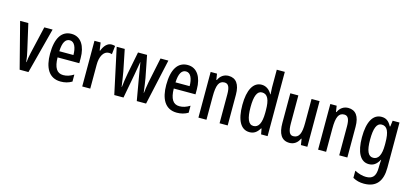

<svg xmlns="http://www.w3.org/2000/svg" viewBox="-76 -1357 4705 2193"><g transform="rotate(15 2276.0 -260.0)"><path d="M143 0H247L388 -540H290L215 -216C204 -169 199 -131 197 -104H193C188 -149 182 -189 171 -233L101 -540H4Z M611 -549C493 -549 431 -449 431 -266C431 -106 487 10 629 10C677 10 721 -1 761 -25V-108C718 -81 680 -69 638 -69C563 -69 527 -128 525 -248H782V-309C782 -447 724 -549 611 -549ZM611 -473C667 -473 693 -406 693 -321H526C530 -426 560 -473 611 -473Z M1084 -550C1034 -550 997 -507 975 -448H969L956 -540H883V0H978V-280C977 -379 1016 -450 1079 -450C1091 -450 1105 -448 1115 -444L1126 -544C1110 -548 1097 -550 1084 -550Z M1478 -288 1528 0H1638L1757 -540H1664L1602 -242C1592 -191 1586 -141 1583 -112H1580C1572 -175 1563 -241 1556 -280L1505 -540H1398L1347 -281C1335 -219 1327 -159 1322 -112H1319C1311 -168 1302 -234 1292 -288L1241 -540H1146L1262 0H1371L1425 -289C1431 -323 1443 -394 1451 -439H1453C1459 -397 1472 -326 1478 -288Z M1985 -549C1867 -549 1805 -449 1805 -266C1805 -106 1861 10 2003 10C2051 10 2095 -1 2135 -25V-108C2092 -81 2054 -69 2012 -69C1937 -69 1901 -128 1899 -248H2156V-309C2156 -447 2098 -549 1985 -549ZM1985 -473C2041 -473 2067 -406 2067 -321H1900C1904 -426 1934 -473 1985 -473Z M2468 -550C2417 -550 2372 -522 2349 -469H2343L2332 -540H2257V0H2352V-275C2352 -410 2377 -465 2443 -465C2490 -465 2507 -423 2507 -341V0H2603V-363C2603 -488 2555 -550 2468 -550Z M2862 10C2914 10 2950 -15 2980 -66H2986L2998 0H3075V-760H2980V-550C2980 -527 2982 -503 2984 -470H2980C2952 -522 2908 -550 2859 -550C2760 -550 2704 -448 2704 -270C2704 -90 2759 10 2862 10ZM2887 -70C2828 -70 2801 -138 2801 -270C2801 -398 2827 -466 2885 -466C2951 -466 2980 -407 2980 -278V-248C2979 -128 2948 -70 2887 -70Z M3545 -540H3450V-256C3450 -135 3427 -75 3356 -75C3313 -75 3294 -118 3294 -210V-540H3199V-188C3199 -66 3238 10 3335 10C3387 10 3429 -19 3452 -71H3458L3469 0H3545Z M3883 -550C3832 -550 3787 -522 3764 -469H3758L3747 -540H3672V0H3767V-275C3767 -410 3792 -465 3858 -465C3905 -465 3922 -423 3922 -341V0H4018V-363C4018 -488 3970 -550 3883 -550Z M4277 -550C4177 -550 4119 -452 4119 -267C4119 -89 4174 10 4273 10C4325 10 4363 -15 4395 -74H4398C4396 -45 4394 -16 4394 8V21C4394 123 4355 159 4279 159C4240 159 4194 147 4145 122V207C4187 230 4228 240 4277 240C4424 240 4490 151 4490 -5V-540H4409L4400 -469H4394C4363 -528 4327 -550 4277 -550ZM4301 -465C4365 -465 4395 -408 4395 -272V-247C4395 -129 4362 -73 4303 -73C4243 -73 4216 -133 4216 -266C4216 -398 4242 -465 4301 -465Z"/></g></svg>

Font: Noto Sans Gurmukhi UI ExtraCondensed Medium
Style: Regular
Weight: 500
Width: 2
Designer: Jelle Bosma - Monotype Design Team
Foundry: Monotype Imaging Inc.
Version: Version 2.004